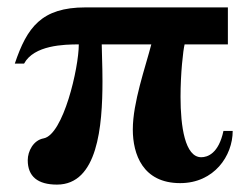

<svg xmlns="http://www.w3.org/2000/svg" viewBox="-20 -481 671 519"><path d="M596 -361V-461H211C92 -461 53 -407 20 -309H45C72 -359 153 -361 193 -361C193 -297 151 -117 98 -107C70 -102 55 -72 55 -48C55 -4 82 18 134 18C244 18 257 -139 257 -262C257 -306 255 -340 255 -361H389C373 -299 339 -204 339 -131C339 -64 366 14 467 14C559 14 609 -60 609 -127H584C571 -66 541 -56 524 -56C480 -56 468 -139 468 -219C468 -283 475 -345 479 -361Z"/></svg>

Font: XITS Math
Style: Bold
Weight: 700
Designer: MicroPress Inc., with final additions and corrections provided by Coen Hoffman, Elsevier (retired)
Version: Version 1.105